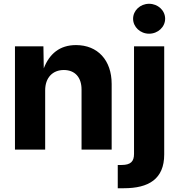

<svg xmlns="http://www.w3.org/2000/svg" viewBox="-20 -791 947 1015"><path d="M218.8 -313.5C218.8 -380.9 258.8 -420.9 317.4 -420.9C376 -420.9 411.1 -382.3 411.1 -317.9V0H570.3V-347.2C570.3 -473.1 496.1 -552.7 381.8 -552.7C295.4 -552.7 241.2 -506.3 211.4 -429.7L209.5 -545.9H59.1V0H218.8ZM688.5 -545.9V22.9C688.5 62 671.4 81.1 623 81.1H602.5V204.1H634.8C765.6 204.1 848.1 155.8 848.1 25.4V-545.9ZM768.1 -612.8C814.9 -612.8 853 -648.4 853 -691.9C853 -735.8 814.9 -771 768.1 -771C721.7 -771 683.6 -735.8 683.6 -691.9C683.6 -648.4 721.7 -612.8 768.1 -612.8Z"/></svg>

Font: Raveo
Style: Bold
Weight: 700
Designer: Jakub Foglar, Rasmus Andersson (Inter)
Foundry: Jakubfoglar.com
Version: Version 1.100;Glyphs 3.2.3 (3260)